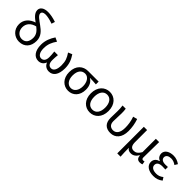

<svg xmlns="http://www.w3.org/2000/svg" viewBox="241 -2199 3789 3789"><g transform="rotate(45 2135.0 -305.0)"><path d="M303 -63C221 -63 147 -129 147 -236C147 -341 216 -415 331 -442C397 -391 450 -334 450 -244C450 -134 401 -63 303 -63ZM529 -765C439 -795 363 -809 296 -809C172 -809 117 -752 117 -687C117 -603 190 -543 268 -488C150 -451 58 -365 58 -234C58 -79 177 13 301 13C452 13 540 -91 540 -245C540 -375 460 -447 367 -514C279 -579 204 -623 204 -682C204 -712 231 -739 294 -739C347 -739 413 -726 506 -693Z M840 13C901 13 955 -17 982 -85H986C1014 -17 1072 13 1134 13C1246 13 1319 -77 1319 -259C1319 -385 1280 -470 1222 -557L1139 -522C1201 -430 1227 -365 1227 -254C1227 -124 1183 -63 1122 -63C1070 -63 1025 -94 1025 -198C1025 -243 1028 -286 1034 -344H933C940 -286 943 -243 943 -198C943 -97 896 -63 844 -63C783 -63 738 -126 738 -239C738 -353 773 -431 834 -519L752 -557C695 -472 651 -371 651 -256C651 -76 732 13 840 13Z M1671 13C1804 13 1908 -85 1908 -254C1908 -357 1868 -432 1801 -470V-474C1861 -473 1911 -470 1972 -465V-543H1675C1547 -543 1427 -456 1427 -265C1427 -86 1540 13 1671 13ZM1672 -63C1585 -63 1522 -141 1522 -265C1522 -402 1587 -467 1673 -467C1767 -467 1819 -370 1819 -261C1819 -139 1758 -63 1672 -63Z M2274 13C2410 13 2521 -90 2521 -271C2521 -453 2410 -557 2274 -557C2138 -557 2026 -453 2026 -271C2026 -90 2138 13 2274 13ZM2274 -63C2177 -63 2121 -144 2121 -271C2121 -397 2177 -481 2274 -481C2371 -481 2427 -397 2427 -271C2427 -144 2371 -63 2274 -63Z M2850 13C2986 13 3080 -87 3080 -271C3080 -368 3064 -462 3032 -557L2943 -535C2978 -436 2988 -351 2988 -268C2988 -127 2930 -63 2851 -63C2786 -63 2729 -99 2729 -196C2729 -263 2736 -355 2736 -416C2736 -464 2735 -505 2728 -543H2639C2648 -486 2648 -438 2648 -394C2648 -330 2644 -266 2644 -202C2644 -58 2721 13 2850 13Z M3233 199H3325C3319 114 3318 66 3317 -41C3343 2 3379 11 3422 11C3481 11 3534 -22 3574 -92H3576C3583 -19 3612 13 3674 13C3703 13 3722 8 3738 0L3726 -69C3713 -65 3703 -63 3694 -63C3670 -63 3654 -75 3654 -106C3654 -237 3658 -396 3660 -543H3568V-171C3517 -82 3473 -66 3424 -66C3353 -66 3324 -115 3324 -210V-543H3233Z M4050 13C4125 13 4182 -4 4247 -54L4208 -115C4157 -74 4112 -60 4059 -60C3966 -60 3912 -97 3912 -157C3912 -217 3957 -250 4046 -250C4073 -250 4099 -249 4130 -247V-318C4104 -316 4084 -315 4063 -315C3975 -315 3938 -350 3938 -399C3938 -455 3990 -484 4057 -484C4107 -484 4151 -467 4193 -436L4230 -497C4179 -534 4120 -557 4054 -557C3943 -557 3847 -509 3847 -411C3847 -360 3877 -310 3933 -290V-285C3872 -269 3820 -227 3820 -150C3820 -49 3916 13 4050 13Z"/></g></svg>

Font: Noto Sans CJK TC Regular
Style: Regular
Weight: 400
Designer: Ryoko NISHIZUKA (kana & ideographs); Paul D. Hunt (Latin, Greek & Cyrillic); Wenlong ZHANG (bopomofo); Sandoll Communica
Foundry: Adobe Systems Incorporated
Version: Version 1.001;PS 1.001;hotconv 1.0.78;makeotf.lib2.5.61930